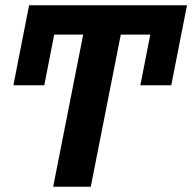

<svg xmlns="http://www.w3.org/2000/svg" viewBox="-20 -708 729 728"><path d="M438 -576.7 324.2 0H181.6L295.4 -576.7H185.5L147.9 -384.8H30.8L90.3 -688H689L629.4 -384.8H512.2L549.8 -576.7Z"/></svg>

Font: Arimo
Style: Bold Italic
Weight: 700
Italic angle: -12°
Designer: Steve Matteson
Foundry: Monotype Imaging Inc.
Version: Version 1.33